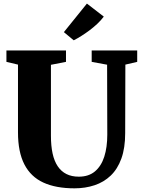

<svg xmlns="http://www.w3.org/2000/svg" viewBox="-20 -1018 775 1046"><path d="M386 8Q284.5 8 216 -23.5Q147.5 -55 112.8 -122.5Q78 -190 78 -296.5V-666L15 -681V-743H339.5V-681L257.5 -665V-278.5Q257.5 -223.5 266.5 -182Q275.5 -140.5 294.5 -112.2Q313.5 -84 342 -69.8Q370.5 -55.5 409.5 -55.5Q463 -55.5 497.2 -84.2Q531.5 -113 548 -164.2Q564.5 -215.5 564.5 -284.5L563.5 -665.5L479.5 -681V-743H727.5V-681L663 -666L662 -293Q662 -211.5 641.2 -154.2Q620.5 -97 583 -61.2Q545.5 -25.5 495 -8.8Q444.5 8 386 8ZM381.5 -798.5 328 -843 453.5 -998.5 545.5 -927.5Q530 -907 510 -888.2Q490 -869.5 468 -853Q446 -836.5 424.2 -822.8Q402.5 -809 382 -798.5Z"/></svg>

Font: Merriweather 36pt Black
Style: Regular
Weight: 900
Version: Version 2.100